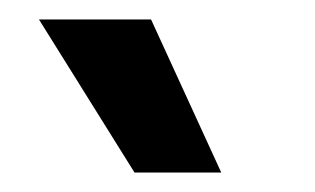

<svg xmlns="http://www.w3.org/2000/svg" viewBox="-20 -772 323 197"><path d="M118 -595 20 -752H135L207 -595Z"/></svg>

Font: Bricolage Grotesque 48pt Condensed ExtraBold Medium
Style: Regular
Weight: 500
Version: Version 1.000;gftools[0.9.30]